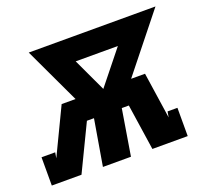

<svg xmlns="http://www.w3.org/2000/svg" viewBox="-130 -648 827 766"><g transform="rotate(-20 283.5 -265.0)"><path d="M-33 0V-120H25L21 -96L115 -292H174L62 -530H600L410 -292H469L498 -96L502 -120H544V0H394L365 -195H335L303 0H184L217 -195H187L93 0ZM292 -292 405 -433H226Z"/></g></svg>

Font: Iosevka Slab HvExObl
Style: Regular
Weight: 900
Width: 7
Italic angle: -9°
Monospace: yes
Designer: Belleve Invis
Foundry: Belleve Invis
Version: Version 11.1.1; ttfautohint (v1.8.3)